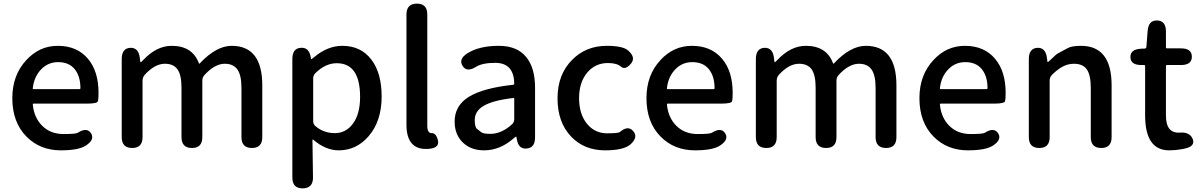

<svg xmlns="http://www.w3.org/2000/svg" viewBox="-20 -817 6633 1060"><path d="M316 13Q201 13 126 -63Q48 -142 48 -275Q48 -403 126 -486Q198 -564 299 -564Q406 -564 466 -492Q524 -423 524 -304Q524 -273 521 -259Q518 -245 462 -245H166Q161 -245 161 -240Q168 -167 213.5 -122Q259 -77 331 -77Q399 -77 409 -84Q459 -116 482 -82Q505 -47 455 -14Q415 13 316 13ZM161 -330Q160 -325 165 -325H419Q424 -325 424 -330Q424 -396 392.5 -435Q361 -474 301 -474Q247 -474 209 -436Q168 -395 161 -330Z M710 0Q652 0 652 -60V-491Q652 -550 699 -553Q745 -555 752 -497L754 -480Q755 -473 756.5 -473Q758 -473 770 -485Q844 -564 928 -564Q1042 -564 1078 -468Q1080 -463 1083 -467Q1174 -564 1259 -564Q1428 -564 1428 -346V-60Q1428 0 1371 0Q1313 0 1313 -60V-332Q1313 -402 1290.5 -433.5Q1268 -465 1221 -465Q1166 -465 1109 -403Q1097 -390 1097 -372V-60Q1097 0 1040 0Q982 0 982 -60V-332Q982 -403 960 -434Q938 -465 890 -465Q835 -465 779 -404Q767 -390 767 -372V-60Q767 0 710 0Z M1651 223Q1594 223 1594 163V-491Q1594 -550 1640 -553Q1687 -557 1696 -499Q1697 -490 1698.5 -490Q1700 -490 1715 -502Q1789 -564 1870 -564Q1973 -564 2031 -487Q2087 -413 2087 -284Q2087 -148 2015 -65Q1948 13 1850 13Q1778 13 1709 -46Q1705 -49 1705 -44L1708 162Q1709 222 1651 223ZM1968 -282Q1968 -468 1839 -468Q1777 -468 1721 -413Q1709 -401 1709 -384V-148Q1709 -132 1721 -121Q1767 -82 1828.5 -82Q1890 -82 1929 -135Q1968 -188 1968 -282Z M2224 -129V-737Q2224 -797 2282 -797Q2339 -797 2339 -737V-123Q2339 -81 2363.5 -82Q2388 -83 2398 -41Q2407 1 2344 5Q2224 13 2224 -129Z M2652 13Q2580 13 2535 -30.5Q2490 -74 2490 -146Q2490 -234 2568.5 -282.5Q2647 -331 2813 -349Q2819 -350 2819 -356Q2817 -470 2714 -470Q2643 -470 2608 -448Q2557 -416 2534 -453Q2510 -491 2561 -523Q2626 -564 2734 -564Q2835 -564 2885 -502Q2934 -443 2934 -331V-59Q2934 0 2887 3Q2841 7 2833 -51L2832 -56Q2831 -63 2829 -63Q2827 -63 2813 -51Q2739 13 2652 13ZM2687 -78Q2749 -78 2807 -131Q2819 -142 2819 -159V-272Q2819 -277 2814 -276Q2701 -263 2649 -232Q2601 -203 2601 -154Q2601 -115 2613.5 -105.5Q2626 -96 2637 -87Q2648 -78 2687 -78Z M3321 13Q3206 13 3134 -62Q3058 -141 3058 -274Q3058 -407 3140 -488Q3216 -564 3330 -564Q3419 -564 3448 -538Q3493 -499 3462 -464Q3431 -429 3408.5 -449Q3386 -469 3336 -469Q3266 -469 3221.5 -415.5Q3177 -362 3177 -275Q3177 -188 3220 -134.5Q3263 -81 3332 -81Q3393 -81 3402 -88Q3447 -127 3476 -93Q3505 -60 3461 -20Q3423 13 3321 13Z M3817 13Q3702 13 3627 -63Q3549 -142 3549 -275Q3549 -403 3627 -486Q3699 -564 3800 -564Q3907 -564 3967 -492Q4025 -423 4025 -304Q4025 -273 4022 -259Q4019 -245 3963 -245H3667Q3662 -245 3662 -240Q3669 -167 3714.5 -122Q3760 -77 3832 -77Q3900 -77 3910 -84Q3960 -116 3983 -82Q4006 -47 3956 -14Q3916 13 3817 13ZM3662 -330Q3661 -325 3666 -325H3920Q3925 -325 3925 -330Q3925 -396 3893.5 -435Q3862 -474 3802 -474Q3748 -474 3710 -436Q3669 -395 3662 -330Z M4211 0Q4153 0 4153 -60V-491Q4153 -550 4200 -553Q4246 -555 4253 -497L4255 -480Q4256 -473 4257.5 -473Q4259 -473 4271 -485Q4345 -564 4429 -564Q4543 -564 4579 -468Q4581 -463 4584 -467Q4675 -564 4760 -564Q4929 -564 4929 -346V-60Q4929 0 4872 0Q4814 0 4814 -60V-332Q4814 -402 4791.5 -433.5Q4769 -465 4722 -465Q4667 -465 4610 -403Q4598 -390 4598 -372V-60Q4598 0 4541 0Q4483 0 4483 -60V-332Q4483 -403 4461 -434Q4439 -465 4391 -465Q4336 -465 4280 -404Q4268 -390 4268 -372V-60Q4268 0 4211 0Z M5324 13Q5209 13 5134 -63Q5056 -142 5056 -275Q5056 -403 5134 -486Q5206 -564 5307 -564Q5414 -564 5474 -492Q5532 -423 5532 -304Q5532 -273 5529 -259Q5526 -245 5470 -245H5174Q5169 -245 5169 -240Q5176 -167 5221.5 -122Q5267 -77 5339 -77Q5407 -77 5417 -84Q5467 -116 5490 -82Q5513 -47 5463 -14Q5423 13 5324 13ZM5169 -330Q5168 -325 5173 -325H5427Q5432 -325 5432 -330Q5432 -396 5400.5 -435Q5369 -474 5309 -474Q5255 -474 5217 -436Q5176 -395 5169 -330Z M5718 0Q5660 0 5660 -60V-491Q5660 -550 5707 -553Q5753 -555 5760 -497L5762 -481Q5763 -474 5764.5 -474Q5766 -474 5779 -486Q5810 -517 5822 -523Q5848 -537 5874 -551Q5896 -564 5948 -564Q6117 -564 6117 -346V-60Q6117 0 6060 0Q6002 0 6002 -60V-332Q6002 -403 5980 -434Q5958 -465 5909 -465Q5873 -465 5841 -446Q5814 -430 5787 -403Q5775 -390 5775 -372V-60Q5775 0 5718 0Z M6502 7Q6469 13 6435 13Q6302 13 6302 -180V-453Q6302 -458 6297 -458H6281Q6222 -458 6221 -501Q6219 -544 6278 -548L6301 -549Q6308 -550 6309 -557L6316 -647Q6321 -706 6369 -704Q6417 -702 6417 -643V-555Q6417 -550 6422 -550H6500Q6560 -550 6560 -504Q6560 -458 6500 -458H6422Q6417 -458 6417 -453V-179Q6417 -79 6495 -85Q6549 -89 6565 -49Q6580 -8 6518 4Z"/></svg>

Font: Resource Han Rounded CN Medium
Style: Regular
Weight: 500
Designer: Cyano Hao (round all glyphs); Ryoko NISHIZUKA 西塚涼子 (kana, bopomofo & ideographs); Paul D. Hunt (Latin, Greek & Cyrillic)
Foundry: Cyano Hao
Version: 0.990